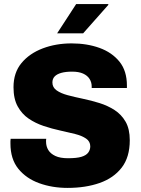

<svg xmlns="http://www.w3.org/2000/svg" viewBox="-20 -908 688 938"><path d="M310 10Q235 10 171.5 -13Q108 -36 69.5 -83.5Q31 -131 31 -207Q31 -213 31 -218.5Q31 -224 32 -230H206Q205 -226 205 -223Q205 -220 205 -216Q205 -193 216 -175Q227 -157 250.5 -146Q274 -135 312 -135Q355 -135 378 -142Q401 -149 411 -162.5Q421 -176 421 -193Q421 -217 400.5 -231Q380 -245 346.5 -253.5Q313 -262 273.5 -270.5Q234 -279 193.5 -292.5Q153 -306 120 -328.5Q87 -351 66.5 -388Q46 -425 46 -482Q46 -553 85 -600Q124 -647 188.5 -671.5Q253 -696 330 -696Q405 -696 466 -674Q527 -652 563.5 -607Q600 -562 600 -490V-478H428V-485Q428 -506 417.5 -522.5Q407 -539 386 -548.5Q365 -558 332 -558Q301 -558 279.5 -552Q258 -546 247 -534.5Q236 -523 236 -505Q236 -481 256.5 -466.5Q277 -452 310.5 -443Q344 -434 385 -425.5Q426 -417 466 -404.5Q506 -392 539.5 -370.5Q573 -349 593.5 -313.5Q614 -278 614 -223Q614 -140 574.5 -89Q535 -38 466.5 -14Q398 10 310 10ZM259 -745 352 -888H508L510 -885L386 -745Z"/></svg>

Font: Chivo Medium ExtraBold
Style: Regular
Weight: 800
Version: Version 2.002